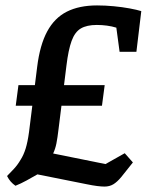

<svg xmlns="http://www.w3.org/2000/svg" viewBox="-20 -678 551 708"><path d="M365 10Q355 10 338.5 8Q322 6 298 1L118 -35Q99 -24 78 -12.5Q57 -1 37 7Q27 0 19.5 -8.5Q12 -17 6 -29Q17 -40 31 -55Q45 -70 56 -89Q67 -106 74.5 -130Q82 -154 87 -191L117 -431Q127 -512 154 -562Q181 -612 226.5 -635Q272 -658 338 -658Q368 -658 399.5 -655Q431 -652 458 -647Q485 -642 501 -637L483 -487H421L409 -576Q393 -581 374.5 -583.5Q356 -586 337 -586Q300 -586 278 -573Q256 -560 244 -527Q232 -494 225 -436L196 -203Q192 -169 188 -149Q184 -129 176 -112L369 -73L440 -113L470 -79L427 -25Q412 -7 398 1.5Q384 10 365 10ZM38 -288 48 -364H366L356 -288Z"/></svg>

Font: Faustina Light SemiBold
Style: Italic
Weight: 600
Italic angle: -8°
Version: Version 1.200